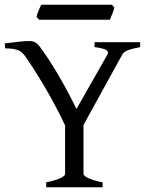

<svg xmlns="http://www.w3.org/2000/svg" viewBox="-20 -794 634 814"><path d="M175.8 0V-21Q220.2 -30.3 238 -39.8Q255.9 -49.3 255.9 -56.2V-262.2Q237.8 -301.8 214.8 -344.7Q191.9 -387.7 168 -428.2Q144 -468.8 121.6 -503.7Q99.1 -538.6 82 -562Q77.6 -567.4 72 -572.3Q66.4 -577.1 57.6 -580.8Q48.8 -584.5 35.6 -586.7Q22.5 -588.9 2 -588.9L0 -609.9Q28.8 -613.8 57.6 -616.9Q86.4 -620.1 106.9 -620.1Q129.4 -620.1 145 -601.1Q163.1 -577.6 184.1 -545.7Q205.1 -513.7 226.1 -478Q247.1 -442.4 267.1 -404.8Q287.1 -367.2 304.2 -332L435.1 -562Q442.4 -574.7 430.4 -582Q418.5 -589.4 380.9 -594.2V-615.2H574.2V-594.2Q540.5 -587.9 522.7 -581.3Q504.9 -574.7 498 -562L334 -264.2V-56.2Q334 -53.2 338.1 -49.1Q342.3 -44.9 351.8 -40Q361.3 -35.2 376.7 -30.3Q392.1 -25.4 415 -21V0ZM464.8 -762.2Q463.9 -756.8 461.4 -749.8Q459 -742.7 456.1 -735.6Q453.1 -728.5 450.4 -721.7Q447.8 -714.8 445.8 -710.4H145.5L134.8 -722.7Q135.7 -728 138.2 -734.9Q140.6 -741.7 143.6 -748.8Q146.5 -755.9 149.4 -762.5Q152.3 -769 154.8 -773.9H454.1Z"/></svg>

Font: Gentium Plus Eur
Style: Regular
Weight: 400
Designer: J. Victor Gaultney, Annie Olsen, Iska Routamaa, Becca Hirsbrunner
Foundry: SIL International
Version: Version 5.000